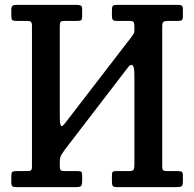

<svg xmlns="http://www.w3.org/2000/svg" viewBox="-20 -770 799 790"><path d="M533 -659Q533 -674.5 529.8 -679.2Q526.5 -684 511 -684H459Q447.5 -684 444 -688.8Q440.5 -693.5 440.5 -704V-727.5Q440.5 -742 444.2 -746Q448 -750 462 -750H711Q723.5 -750 728 -746.8Q732.5 -743.5 732.5 -730V-702Q732.5 -690.5 728.2 -687.2Q724 -684 712 -684H674Q657.5 -684 652.5 -680.2Q647.5 -676.5 647.5 -660.5V-84.5Q647.5 -73.5 651 -69.8Q654.5 -66 666 -66H712Q723 -66 727.8 -63.2Q732.5 -60.5 732.5 -48.5V-24.5Q732.5 -7 727 -3.5Q721.5 0 705.5 0H463.5Q448.5 0 444.5 -4.2Q440.5 -8.5 440.5 -24V-47.5Q440.5 -58.5 443.2 -62.2Q446 -66 456.5 -66H511Q525.5 -66 529.2 -71.2Q533 -76.5 533 -91V-461Q533 -496.5 525 -501.8Q517 -507 506 -492L247 -154.5Q240 -145 233 -133.8Q226 -122.5 226 -105.5V-87.5Q226 -75 229.2 -70.5Q232.5 -66 245.5 -66H300.5Q311 -66 314.5 -63Q318 -60 318 -48.5V-26Q318 -8.5 313 -4.2Q308 0 291 0H48.5Q35 0 30.8 -3.8Q26.5 -7.5 26.5 -22V-43.5Q26.5 -57.5 30 -61.8Q33.5 -66 47.5 -66H89Q102 -66 106.8 -68.8Q111.5 -71.5 111.5 -84.5V-664Q111.5 -676.5 107.2 -680.2Q103 -684 91 -684H46Q32.5 -684 29.5 -688.8Q26.5 -693.5 26.5 -708V-729.5Q26.5 -742.5 31.5 -746.2Q36.5 -750 48.5 -750H295.5Q307 -750 312.5 -747Q318 -744 318 -731.5V-703.5Q318 -691 314.5 -687.5Q311 -684 299 -684H246Q233 -684 229.5 -680Q226 -676 226 -662.5V-296Q226 -260 230.8 -253Q235.5 -246 249.5 -265.5L524 -622Q528 -627.5 530.5 -631.8Q533 -636 533 -646.5Z"/></svg>

Font: Besley* Narrow Medium
Style: Regular
Weight: 500
Width: 4
Designer: Owen Earl
Foundry: indestructible type*
Version: Version 3.000; ttfautohint (v1.8.3)